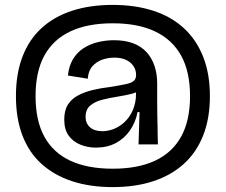

<svg xmlns="http://www.w3.org/2000/svg" viewBox="-20 -665 920 783"><path d="M440 98Q347 98 274 74Q201 50 149.5 3.5Q98 -43 71.5 -112.5Q45 -182 45 -273Q45 -364 71.5 -433.5Q98 -503 149 -550Q200 -597 273.5 -621Q347 -645 440 -645Q532 -645 605.5 -621Q679 -597 730 -550Q781 -503 808.5 -433.5Q836 -364 836 -273Q836 -182 808.5 -112.5Q781 -43 729.5 3.5Q678 50 605 74Q532 98 440 98ZM440 23Q542 23 612 -9.5Q682 -42 718.5 -107.5Q755 -173 755 -273Q755 -373 718.5 -438.5Q682 -504 612 -537Q542 -570 440 -570Q337 -570 267 -537Q197 -504 161 -438.5Q125 -373 125 -273Q125 -173 161 -107.5Q197 -42 267 -9.5Q337 23 440 23ZM397 -130Q420 -130 442.5 -138.5Q465 -147 484.5 -164Q504 -181 517 -206Q530 -231 534 -264L535 -300L557 -306Q546 -290 519 -283Q492 -276 460 -271Q428 -266 398 -258.5Q368 -251 348.5 -235Q329 -219 329 -188Q329 -162 347 -146Q365 -130 397 -130ZM371 -63Q338 -63 308 -75Q278 -87 260 -112Q242 -137 242 -177Q242 -215 257 -238.5Q272 -262 298.5 -276Q325 -290 358.5 -298Q392 -306 427 -310Q471 -317 494 -322Q517 -327 526 -335.5Q535 -344 535 -359Q535 -380 524 -396Q513 -412 493.5 -421Q474 -430 446 -430Q422 -430 398 -422Q374 -414 357 -395Q340 -376 338 -344L257 -357Q261 -396 277.5 -423.5Q294 -451 320 -468Q346 -485 378.5 -493Q411 -501 445 -501Q490 -501 523 -488.5Q556 -476 577.5 -452.5Q599 -429 610 -396.5Q621 -364 621 -324V-246Q621 -221 621.5 -197.5Q622 -174 622.5 -152Q623 -130 623 -111Q623 -92 624 -76H545Q546 -109 547 -141Q548 -173 549 -208H541Q533 -166 510 -133Q487 -100 452 -81.5Q417 -63 371 -63Z"/></svg>

Font: Bricolage Grotesque 72pt
Style: Regular
Weight: 400
Version: Version 1.001;gftools[0.9.33.dev8+g029e19f]